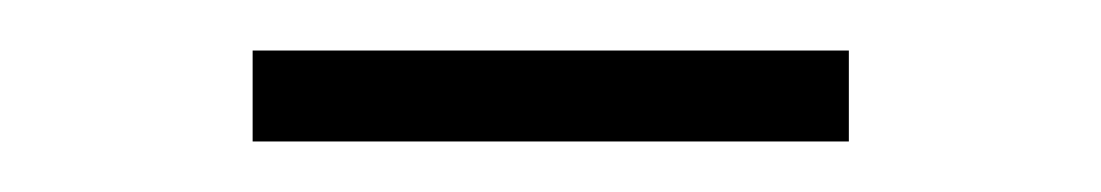

<svg xmlns="http://www.w3.org/2000/svg" viewBox="-20 -343 436 76"><path d="M80 -287V-323H316V-287Z"/></svg>

Font: IBM Plex Sans Hebrew ExtLt
Style: Regular
Weight: 200
Designer: Mike Abbink, Paul van der Laan, Pieter van Rosmalen, Yanek Iontef
Foundry: Bold Monday
Version: Version 1.3